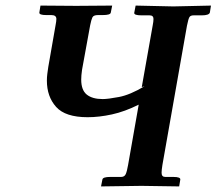

<svg xmlns="http://www.w3.org/2000/svg" viewBox="-20 -667 776 688"><path d="M414 -33Q426 -33 430.5 -43Q435 -53 439 -76L477 -292Q427 -267 381 -257Q335 -247 294 -247Q214 -247 181 -284Q148 -321 148 -378Q148 -390 149.5 -402Q151 -414 153 -427L179 -576Q182 -591 182 -599Q182 -613 164 -613H146Q120 -613 121 -622L125 -647L253 -646Q280 -646 317.5 -646.5Q355 -647 382 -647L377 -622Q376 -613 348 -613H331Q315 -613 311 -604.5Q307 -596 303 -576L274 -417Q271 -396 271 -382Q271 -344 291 -328Q311 -312 348 -312Q367 -312 406.5 -319.5Q446 -327 498 -358L488 -355L527 -575Q530 -590 530 -599Q530 -612 516 -612H487Q460 -612 461 -621L466 -647L601 -644Q630 -645 669.5 -645.5Q709 -646 736 -647L732 -622Q729 -612 703 -612H674Q663 -612 659 -606Q655 -600 650 -575L562 -76Q559 -57 559 -48Q559 -33 572 -33H601Q628 -33 626 -23L622 1L487 -1Q456 -1 414.5 0Q373 1 342 1L347 -24Q349 -33 375 -33Z"/></svg>

Font: Libertinus Serif Semibold Italic
Style: Regular
Weight: 600
Italic angle: -11.5°
Designer: Philipp H. Poll, Khaled Hosny
Foundry: Caleb Maclennan
Version: Version 7.051;RELEASE